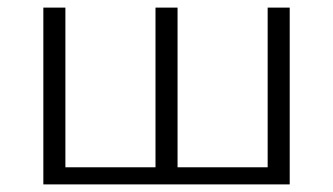

<svg xmlns="http://www.w3.org/2000/svg" viewBox="-20 -485 876 505"><path d="M684 -465H742V0H94V-465H152V-45H389V-465H447V-45H684Z"/></svg>

Font: EauTestSC Semilight
Style: Regular
Weight: 300
Designer: Christian Thalmann (Catharsis Fonts)
Version: Version 0.001;PS 000.001;hotconv 1.0.88;makeotf.lib2.5.64775